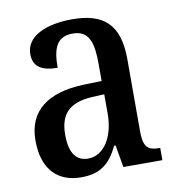

<svg xmlns="http://www.w3.org/2000/svg" viewBox="-68 -608 628 679"><g transform="rotate(-10 246.5 -268.0)"><path d="M170 10C239 10 274 -18 304 -80H309L323 0H463V-44H457C418 -44 403 -60 403 -113V-373C403 -500 346 -546 235 -546C138 -546 68 -513 68 -450C68 -406 97 -386 155 -386C155 -453 169 -496 228 -496C288 -496 300 -449 300 -373V-313L233 -311C106 -306 33 -253 33 -146C33 -37 91 10 170 10ZM206 -51C164 -51 140 -81 140 -147C140 -219 171 -258 257 -263L301 -265V-195C301 -113 263 -51 206 -51Z"/></g></svg>

Font: Noto Serif Condensed Medium
Style: Regular
Weight: 500
Width: 3
Designer: Monotype Design Team
Foundry: Monotype Imaging Inc.
Version: Version 2.015